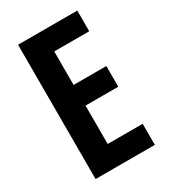

<svg xmlns="http://www.w3.org/2000/svg" viewBox="-177 -799 778 884"><g transform="rotate(-30 211.5 -357.0)"><path d="M380 -112H194V-316H368V-426H194V-604H380V-714H65V0H380Z"/></g></svg>

Font: Noto Sans UI Condensed
Style: Bold
Weight: 700
Width: 3
Designer: Monotype Design Team
Foundry: Monotype Imaging Inc.
Version: 1.001